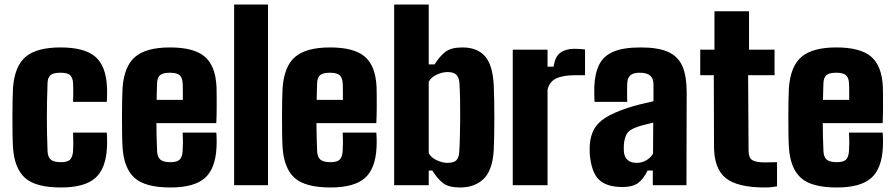

<svg xmlns="http://www.w3.org/2000/svg" viewBox="-20 -820 3960 850"><path d="M303.5 -369Q304 -379 304.2 -395Q304.5 -411 304.2 -427Q304 -443 303.5 -453Q302 -475 291 -486.5Q280 -498 247.5 -498Q216 -498 203.8 -487.5Q191.5 -477 190.5 -453Q189 -407.5 188.2 -369.8Q187.5 -332 187.5 -297.5Q187.5 -263 188.2 -227.8Q189 -192.5 190.5 -151Q191.5 -125 204.8 -113.5Q218 -102 249.5 -102Q281 -102 291.5 -114.8Q302 -127.5 303.5 -152Q304.5 -167 304.5 -185.5Q304.5 -204 303.5 -233H452.5Q453.5 -227 454 -205.8Q454.5 -184.5 453.5 -168Q449 -73 401.5 -31.5Q354 10 249.5 10Q138.5 10 91 -32.2Q43.5 -74.5 37.5 -168Q36 -191.5 35.5 -228.5Q35 -265.5 35 -305.8Q35 -346 35.8 -379.8Q36.5 -413.5 37.5 -430Q44.5 -527 93.5 -568.5Q142.5 -610 247.5 -610Q353.5 -610 401.2 -569.5Q449 -529 453.5 -436Q454.5 -419.5 454 -396.2Q453.5 -373 452.5 -369Z M734.5 10Q623.5 10 576 -32.2Q528.5 -74.5 522.5 -168Q521 -191.5 520.5 -228.5Q520 -265.5 520 -305.8Q520 -346 520.8 -379.8Q521.5 -413.5 522.5 -430Q529.5 -527 578.5 -568.5Q627.5 -610 732.5 -610Q838.5 -610 886.2 -569.5Q934 -529 938.5 -436Q939 -424 939.2 -396.5Q939.5 -369 939.2 -336Q939 -303 937.5 -275H672.5Q672.5 -246 673.2 -215.8Q674 -185.5 675.5 -151Q676.5 -125 689.8 -113.5Q703 -102 734.5 -102Q764 -102 775.5 -113.5Q787 -125 788.5 -152Q789.5 -167 789.8 -185.5Q790 -204 788.5 -233H937.5Q938.5 -227 939 -205.8Q939.5 -184.5 938.5 -168Q934 -73 886.5 -31.5Q839 10 734.5 10ZM673.5 -378H789.5Q789.5 -395 789.5 -410.5Q789.5 -426 789.2 -437.2Q789 -448.5 788.5 -453Q787 -477 774.5 -487.5Q762 -498 732.5 -498Q701 -498 688.8 -487.5Q676.5 -477 675.5 -453Q675 -433 674.2 -414.2Q673.5 -395.5 673.5 -378Z M1016.5 0V-800H1166.5V0Z M1443 10Q1332 10 1284.5 -32.2Q1237 -74.5 1231 -168Q1229.5 -191.5 1229 -228.5Q1228.5 -265.5 1228.5 -305.8Q1228.5 -346 1229.2 -379.8Q1230 -413.5 1231 -430Q1238 -527 1287 -568.5Q1336 -610 1441 -610Q1547 -610 1594.8 -569.5Q1642.5 -529 1647 -436Q1647.5 -424 1647.8 -396.5Q1648 -369 1647.8 -336Q1647.5 -303 1646 -275H1381Q1381 -246 1381.8 -215.8Q1382.5 -185.5 1384 -151Q1385 -125 1398.2 -113.5Q1411.5 -102 1443 -102Q1472.5 -102 1484 -113.5Q1495.5 -125 1497 -152Q1498 -167 1498.2 -185.5Q1498.5 -204 1497 -233H1646Q1647 -227 1647.5 -205.8Q1648 -184.5 1647 -168Q1642.5 -73 1595 -31.5Q1547.5 10 1443 10ZM1382 -378H1498Q1498 -395 1498 -410.5Q1498 -426 1497.8 -437.2Q1497.5 -448.5 1497 -453Q1495.5 -477 1483 -487.5Q1470.5 -498 1441 -498Q1409.5 -498 1397.2 -487.5Q1385 -477 1384 -453Q1383.5 -433 1382.8 -414.2Q1382 -395.5 1382 -378Z M2017 10Q1966 10 1941.2 -9.5Q1916.5 -29 1894 -65H1878V0H1725V-800H1878V-535H1904Q1926.5 -571 1951.8 -590.5Q1977 -610 2027 -610Q2093 -610 2127.2 -571Q2161.5 -532 2166 -441Q2167 -415 2167.8 -377Q2168.5 -339 2168.5 -298Q2168.5 -257 2167.8 -220.2Q2167 -183.5 2166 -159Q2161.5 -68.5 2122.2 -29.2Q2083 10 2017 10ZM1961 -99Q1989 -99 2000.2 -110.5Q2011.5 -122 2013 -146Q2015 -175.5 2016 -214.8Q2017 -254 2017.2 -296.8Q2017.5 -339.5 2016.8 -379.8Q2016 -420 2014 -452Q2012.5 -475.5 2001 -488.2Q1989.5 -501 1961 -501Q1938 -501 1913 -489.2Q1888 -477.5 1878 -458V-142Q1888 -122.5 1913.2 -110.8Q1938.5 -99 1961 -99Z M2250 0V-600H2404V-525H2431Q2437 -569.5 2461 -586.8Q2485 -604 2523 -604Q2536.5 -604 2549.5 -603Q2562.5 -602 2570 -601V-487H2525Q2472.5 -487 2442 -472.5Q2411.5 -458 2404 -422V0Z M2736 8Q2665.5 8 2631.8 -24.5Q2598 -57 2591 -137Q2590.5 -145.5 2590.5 -159Q2590.5 -172.5 2591 -180Q2594.5 -221 2611 -249.8Q2627.5 -278.5 2662.2 -300Q2697 -321.5 2755 -341Q2785 -351 2811.5 -357.5Q2838 -364 2873 -372V-446Q2873 -473 2858 -485.5Q2843 -498 2812 -498Q2785 -498 2771.8 -487.5Q2758.5 -477 2757 -453Q2756.5 -447.5 2756.2 -428.2Q2756 -409 2756.2 -390.5Q2756.5 -372 2757 -369H2612Q2611.5 -375 2611 -395.5Q2610.5 -416 2611 -436Q2613.5 -496.5 2633.2 -535Q2653 -573.5 2697 -591.8Q2741 -610 2817 -610Q2894.5 -610 2938.8 -589.8Q2983 -569.5 3001.5 -525.8Q3020 -482 3020 -412L3019 0H2870V-65H2847Q2828.5 -27 2804.5 -9.5Q2780.5 8 2736 8ZM2799 -99Q2821.5 -99 2841 -110.2Q2860.5 -121.5 2871 -140L2872 -277Q2852 -272.5 2831.2 -267.2Q2810.5 -262 2793 -255Q2761.5 -243 2752.5 -222.8Q2743.5 -202.5 2742 -180Q2741.5 -167.5 2741.5 -163Q2741.5 -158.5 2742 -148Q2744.5 -124 2758.8 -111.5Q2773 -99 2799 -99Z M3366 10Q3245.5 10 3193.5 -31.2Q3141.5 -72.5 3141 -170L3140 -487H3080V-600H3143V-770H3296V-600H3409V-487H3292L3294 -152Q3294 -121.5 3310.5 -111.2Q3327 -101 3366 -101Q3379.5 -101 3392 -101.5Q3404.5 -102 3420 -102V5Q3408 7 3395 8.5Q3382 10 3366 10Z M3684.5 10Q3573.5 10 3526 -32.2Q3478.5 -74.5 3472.5 -168Q3471 -191.5 3470.5 -228.5Q3470 -265.5 3470 -305.8Q3470 -346 3470.8 -379.8Q3471.5 -413.5 3472.5 -430Q3479.5 -527 3528.5 -568.5Q3577.5 -610 3682.5 -610Q3788.5 -610 3836.2 -569.5Q3884 -529 3888.5 -436Q3889 -424 3889.2 -396.5Q3889.5 -369 3889.2 -336Q3889 -303 3887.5 -275H3622.5Q3622.5 -246 3623.2 -215.8Q3624 -185.5 3625.5 -151Q3626.5 -125 3639.8 -113.5Q3653 -102 3684.5 -102Q3714 -102 3725.5 -113.5Q3737 -125 3738.5 -152Q3739.5 -167 3739.8 -185.5Q3740 -204 3738.5 -233H3887.5Q3888.5 -227 3889 -205.8Q3889.5 -184.5 3888.5 -168Q3884 -73 3836.5 -31.5Q3789 10 3684.5 10ZM3623.5 -378H3739.5Q3739.5 -395 3739.5 -410.5Q3739.5 -426 3739.2 -437.2Q3739 -448.5 3738.5 -453Q3737 -477 3724.5 -487.5Q3712 -498 3682.5 -498Q3651 -498 3638.8 -487.5Q3626.5 -477 3625.5 -453Q3625 -433 3624.2 -414.2Q3623.5 -395.5 3623.5 -378Z"/></svg>

Font: Big Shoulders Text Thin Black
Style: Regular
Weight: 900
Version: Version 2.002